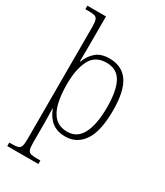

<svg xmlns="http://www.w3.org/2000/svg" viewBox="-241 -854 1018 1188"><g transform="rotate(30 267.5 -260.0)"><path d="M21 240V215H40Q67 215 82 211Q97 207 102.5 190.5Q108 174 108 139V-661Q108 -695 102.5 -711Q97 -727 82 -731Q67 -735 39 -735H16V-760H149V-563Q149 -532 148.5 -498Q148 -464 148 -439H152Q169 -486 204 -516Q239 -546 299 -546Q389 -546 433.5 -481Q478 -416 478 -277Q478 -129 430.5 -59.5Q383 10 301 10Q242 10 205 -19.5Q168 -49 149 -102H147Q147 -90 148 -57.5Q149 -25 149 18V140Q149 175 154.5 191Q160 207 175 211Q190 215 219 215H243V240ZM298 -22Q368 -22 402 -88.5Q436 -155 436 -275Q436 -394 403.5 -454Q371 -514 296 -514Q216 -514 182.5 -449Q149 -384 149 -276Q149 -199 163 -142Q177 -85 209.5 -53.5Q242 -22 298 -22Z"/></g></svg>

Font: Noto Serif Khmer SemiCondensed ExtraLight
Style: Regular
Weight: 200
Width: 4
Designer: Danh Hong and the Monotype Design Team
Foundry: Monotype Imaging Inc.
Version: Version 2.004; ttfautohint (v1.8.4.7-5d5b)